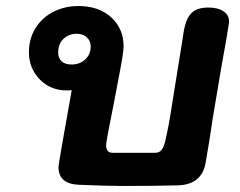

<svg xmlns="http://www.w3.org/2000/svg" viewBox="-20 -615 796 637"><path d="M740 -543 739 -535Q736 -511 714 -390L694 -271Q686 -227 679 -177Q676 -158 672 -133Q668 -108 662 -74Q649 -2 569 0Q489 2 387 2Q337 2 241 -2Q174 -5 174 -61Q174 -71 218 -316Q213 -315 202 -315Q147 -315 111.5 -352Q76 -389 76 -441Q76 -487 98 -522Q120 -557 157.5 -576Q195 -595 240 -595Q308 -595 349 -557.5Q390 -520 390 -461Q390 -440 375.5 -366Q361 -292 357 -269Q332 -146 332 -133Q332 -108 354 -108H494Q508 -108 515.5 -117Q523 -126 528 -146Q541 -201 551 -270L585 -481L590 -513Q598 -556 616.5 -573Q635 -590 671 -590Q703 -590 721.5 -577.5Q740 -565 740 -543ZM217 -401Q245 -401 263 -418Q281 -435 281 -461Q281 -479 268 -491Q255 -503 234 -503Q209 -503 191 -486.5Q173 -470 173 -440Q173 -422 184.5 -411.5Q196 -401 217 -401Z"/></svg>

Font: Mali
Style: Bold Italic
Weight: 700
Italic angle: -10°
Version: Version 1.000; ttfautohint (v1.6)